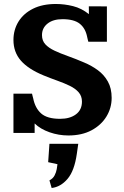

<svg xmlns="http://www.w3.org/2000/svg" viewBox="-20 -671 625 969"><path d="M325.2 12.7Q276.4 12.7 230.2 -3.4Q184.1 -19.5 154.8 -47.9V0Q137.2 0 113.3 0Q89.4 0 70.6 0Q51.8 0 47.9 0V-198.2H141.6Q143.1 -191.9 144.5 -186Q146 -180.2 147.5 -174.8Q157.2 -125.5 187.7 -98.4Q218.3 -71.3 283.2 -71.3Q333 -71.3 363.3 -94Q393.6 -116.7 393.6 -158.2Q393.6 -186 377 -205.1Q360.4 -224.1 332.3 -237.8Q304.2 -251.5 269.8 -263.7Q235.4 -275.9 199.7 -290.5Q122.6 -322.3 85.2 -365.2Q47.9 -408.2 47.9 -469.2Q47.9 -520.5 73.2 -561.8Q98.6 -603 146.5 -627Q194.3 -650.9 261.7 -650.9Q305.2 -650.9 348.4 -640.1Q391.6 -629.4 428.7 -599.6Q428.7 -612.8 428.5 -626Q428.2 -639.2 428.2 -639.2Q432.1 -639.2 448 -639.2Q463.9 -639.2 483.9 -638.9Q503.9 -638.7 519.5 -638.7V-460.4H425.8Q423.8 -466.8 422.6 -472.7Q421.4 -478.5 419.9 -484.4Q411.6 -527.8 382.8 -551Q354 -574.2 295.4 -574.2Q248 -574.2 220 -552Q191.9 -529.8 191.9 -493.7Q191.9 -465.8 208.7 -447.5Q225.6 -429.2 255.1 -415.3Q284.7 -401.4 323.2 -387.7Q361.8 -374 404.8 -355.5Q442.4 -339.8 473.9 -316.7Q505.4 -293.5 524.4 -259.5Q543.5 -225.6 543.5 -177.2Q543.5 -126 517.1 -82.8Q490.7 -39.6 441.9 -13.4Q393.1 12.7 325.2 12.7ZM240.7 277.8 229.5 239.3Q247.6 230 255.6 214.1Q263.7 198.2 266.4 182.4Q269 166.5 270 157.7L223.1 147.5L229.5 54.7H375L367.7 105.5Q355.5 191.4 320.8 231.9Q286.1 272.5 240.7 277.8Z"/></svg>

Font: Kameron
Style: Bold
Weight: 700
Designer: Vernon Adams
Foundry: Vernon Adams
Version: Version 1.100